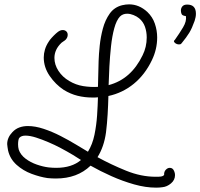

<svg xmlns="http://www.w3.org/2000/svg" viewBox="-20 -764 920 882"><path d="M697 98Q649 98 596 83Q543 68 491.5 45Q440 22 396 -3Q335 56 237 56Q228 56 218 55.5Q208 55 198 54Q164 49 125 34.5Q86 20 56 -7Q26 -34 17 -73Q16 -81 14.5 -88.5Q13 -96 13 -102Q13 -132 37 -157Q51 -172 69 -178.5Q87 -185 108 -185Q142 -185 181 -172Q220 -159 258 -139.5Q296 -120 329 -100Q362 -80 384 -67Q405 -101 414 -145Q423 -189 426 -234Q429 -279 430 -317Q423 -316 416.5 -316Q410 -316 403 -316Q369 -316 336.5 -324Q304 -332 273 -351Q235 -376 208 -415.5Q181 -455 181 -500Q181 -518 186.5 -536.5Q192 -555 204 -573Q208 -580 217.5 -590.5Q227 -601 237.5 -610.5Q248 -620 255 -623Q261 -626 268 -626Q278 -626 284.5 -620Q291 -614 291 -604Q291 -592 282 -582Q278 -578 273 -575Q268 -572 263 -568Q246 -552 238 -534.5Q230 -517 230 -498Q230 -467 248.5 -438.5Q267 -410 298 -392Q328 -374 362 -368.5Q396 -363 430 -365Q431 -395 431.5 -424.5Q432 -454 433 -484Q434 -514 438 -553.5Q442 -593 452.5 -632.5Q463 -672 484 -701.5Q505 -731 541 -740Q549 -742 557.5 -743Q566 -744 573 -744Q619 -744 657 -709Q681 -686 691.5 -655Q702 -624 702 -592Q702 -538 678 -488Q646 -421 594.5 -379Q543 -337 478 -323Q477 -282 474.5 -239.5Q472 -197 467 -156Q458 -90 428 -42Q490 -8 559 20Q628 48 695 48Q701 48 707 48Q713 48 719 47Q731 45 734 39Q733 25 741.5 16Q750 7 760 7Q774 7 780 22Q782 26 783 31Q784 36 784 40Q784 63 765.5 78.5Q747 94 726 96Q719 97 712 97.5Q705 98 697 98ZM479 -373Q582 -400 635 -510Q654 -548 654 -592Q654 -618 646 -641Q638 -664 619 -680Q608 -689 593 -695Q578 -701 564 -701Q544 -701 531 -688Q515 -671 505 -634.5Q495 -598 490 -551.5Q485 -505 482.5 -458Q480 -411 479 -373ZM238 7Q310 7 352 -29Q326 -46 315.5 -52Q305 -58 288 -68Q278 -74 255 -86Q232 -98 203 -110.5Q174 -123 146 -132Q118 -141 97 -141Q78 -141 69 -131Q66 -128 64.5 -119.5Q63 -111 63 -101Q63 -88 66 -77Q74 -53 97 -35.5Q120 -18 149 -8Q178 2 203 5Q212 6 221 6.5Q230 7 238 7ZM801 -560Q793 -560 786 -565Q779 -570 779 -575Q779 -577 781 -578.5Q783 -580 784 -582Q804 -610 821 -638.5Q838 -667 834 -690Q817 -692 814 -700Q811 -708 811 -715Q811 -727 818 -735Q825 -743 840 -743Q880 -743 880 -701Q880 -686 874 -668Q862 -634 849.5 -613.5Q837 -593 814 -565Q811 -561 807.5 -560.5Q804 -560 801 -560Z"/></svg>

Font: Twinkle Star
Style: Regular
Weight: 400
Designer: Robert E. Leuschke
Foundry: Robert E. Leuschke
Version: Version 2.010; ttfautohint (v1.8.3)